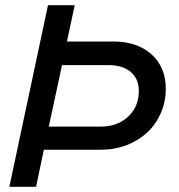

<svg xmlns="http://www.w3.org/2000/svg" viewBox="-20 -720 688 740"><path d="M16 0 165 -700H268L238 -560H417Q509 -560 564 -510.5Q619 -461 619 -378Q619 -328 600 -284.5Q581 -241 548 -210Q515 -179 469 -161Q423 -143 370 -143H149L119 0ZM399 -469H219L168 -232H367Q433 -232 474 -270.5Q515 -309 515 -370Q515 -416 484 -442.5Q453 -469 399 -469Z"/></svg>

Font: Red Hat Display Medium
Style: Italic
Weight: 500
Italic angle: -12°
Designer: Pentagram / MCKL
Foundry: Pentagram / MCKL
Version: Version 1.003; Red Hat Display Medium Italic